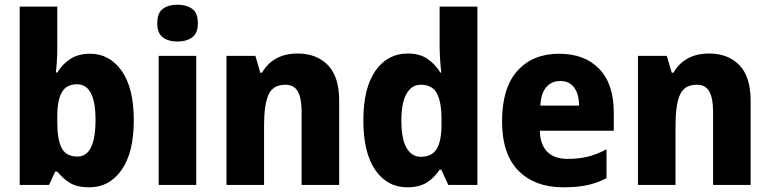

<svg xmlns="http://www.w3.org/2000/svg" viewBox="-20 -788 3280 818"><path d="M224 -583Q224 -558 222.5 -531.5Q221 -505 218 -479H224Q246 -515 280 -537Q314 -559 364 -559Q447 -559 498.5 -486Q550 -413 550 -276Q550 -138 498 -64Q446 10 360 10Q309 10 278.5 -8.5Q248 -27 224 -57H215L189 0H64V-760H224ZM308 -429Q263 -429 243.5 -395Q224 -361 224 -292V-268Q224 -193 243 -157Q262 -121 310 -121Q387 -121 387 -278Q387 -429 308 -429Z M736 -768Q774 -768 798.5 -750.5Q823 -733 823 -689Q823 -646 798.5 -628.5Q774 -611 736 -611Q698 -611 674 -628.5Q650 -646 650 -689Q650 -733 674 -750.5Q698 -768 736 -768ZM816 -550V0H656V-550Z M1248 -560Q1329 -560 1377 -510.5Q1425 -461 1425 -359V0H1265V-313Q1265 -369 1249 -398Q1233 -427 1196 -427Q1143 -427 1124 -384.5Q1105 -342 1105 -253V0H945V-550H1068L1089 -478H1096Q1144 -560 1248 -560Z M1715 10Q1630 10 1579 -63.5Q1528 -137 1528 -275Q1528 -413 1579.5 -486.5Q1631 -560 1717 -560Q1767 -560 1800 -538Q1833 -516 1856 -479H1860Q1857 -504 1855 -534.5Q1853 -565 1853 -591V-760H2014V0H1890L1860 -65H1853Q1831 -31 1798.5 -10.5Q1766 10 1715 10ZM1773 -120Q1820 -120 1840.5 -153.5Q1861 -187 1861 -258V-280Q1861 -353 1841.5 -390Q1822 -427 1772 -427Q1734 -427 1712 -388.5Q1690 -350 1690 -274Q1690 -196 1712 -158Q1734 -120 1773 -120Z M2362 -559Q2471 -559 2533 -494.5Q2595 -430 2595 -309V-231H2280Q2281 -173 2311 -142Q2341 -111 2399 -111Q2445 -111 2484 -120.5Q2523 -130 2564 -152V-29Q2526 -9 2483 0.5Q2440 10 2380 10Q2259 10 2189 -60.5Q2119 -131 2119 -271Q2119 -414 2184.5 -486.5Q2250 -559 2362 -559ZM2367 -443Q2331 -443 2308 -417.5Q2285 -392 2282 -338H2447Q2447 -386 2426.5 -414.5Q2406 -443 2367 -443Z M3001 -560Q3082 -560 3130 -510.5Q3178 -461 3178 -359V0H3018V-313Q3018 -369 3002 -398Q2986 -427 2949 -427Q2896 -427 2877 -384.5Q2858 -342 2858 -253V0H2698V-550H2821L2842 -478H2849Q2897 -560 3001 -560Z"/></svg>

Font: Noto Sans Hebrew SemiCondensed ExtraBold
Style: Regular
Weight: 800
Width: 4
Designer: Monotype Design Team
Foundry: Monotype Imaging Inc.
Version: Version 2.004; ttfautohint (v1.8.4.7-5d5b)